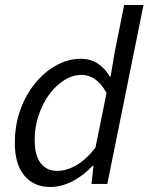

<svg xmlns="http://www.w3.org/2000/svg" viewBox="-20 -732 591 764"><path d="M436 -522 474 -712H551L407 0H344L352 -72H348Q313 -34 269 -11Q225 12 179 12Q115 12 77 -33Q39 -78 39 -164Q39 -234 61 -295Q83 -356 120 -401Q157 -446 204 -472Q251 -498 302 -498Q341 -498 370 -478.5Q399 -459 417 -427H420ZM207 -52Q245 -52 284 -74.5Q323 -97 360 -145L404 -362Q383 -400 358 -417Q333 -434 305 -434Q269 -434 235 -412.5Q201 -391 175 -355Q149 -319 133.5 -272.5Q118 -226 118 -176Q118 -113 142 -82.5Q166 -52 207 -52Z"/></svg>

Font: mr_Source Sans Pro
Style: Italic
Weight: 400
Italic angle: -11°
Designer: Paul D. Hunt
Foundry: Adobe Systems Incorporated
Version: Version 1.036;July 10, 2024;FontCreator 11.5.0.2430 64-bit